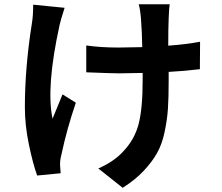

<svg xmlns="http://www.w3.org/2000/svg" viewBox="-20 -812 1040 901"><path d="M135.7 -790 283.2 -775.4Q262.7 -710.9 259.8 -695.3Q195.3 -402.3 226.6 -254.9Q231.4 -265.6 248 -307.1Q264.6 -348.6 273.4 -369.1L335.9 -330.1Q293 -204.1 268.6 -87.9Q261.7 -62.5 261.7 -40L264.6 1L154.3 11.7Q133.8 -45.9 115.2 -135.7Q96.7 -225.6 96.7 -308.6Q96.7 -495.1 129.9 -704.1Q135.7 -738.3 135.7 -790ZM918.9 -616.2 918 -487.3Q845.7 -478.5 771.5 -474.6V-433.6Q771.5 -354.5 768.1 -302.2Q764.6 -250 752.4 -192.4Q740.2 -134.8 716.8 -93.3Q693.4 -51.8 653.8 -9.8Q614.3 32.2 555.7 69.3L441.4 -21.5Q514.6 -53.7 556.6 -99.6Q611.3 -156.2 630.4 -229.5Q649.4 -302.7 649.4 -433.6V-469.7Q575.2 -467.8 538.1 -467.8Q506.8 -467.8 384.8 -472.7V-598.6Q454.1 -588.9 535.2 -588.9Q571.3 -588.9 647.5 -590.8Q646.5 -658.2 641.6 -723.6Q637.7 -769.5 630.9 -792H776.4Q773.4 -777.3 771.5 -724.6Q769.5 -679.7 769.5 -597.7Q851.6 -603.5 918.9 -616.2Z"/></svg>

Font: Nasu
Style: Bold
Weight: 700
Designer: Ryoko NISHIZUKA (kana &amp; ideographs); Paul D. Hunt (Latin, Greek &amp; Cyrillic); Wenlong ZHANG (bopomofo); Sandoll C
Version: Version 2014.1215